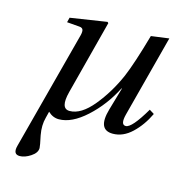

<svg xmlns="http://www.w3.org/2000/svg" viewBox="-109 -597 861 925"><g transform="rotate(15 322.0 -135.0)"><path d="M49 187 203 -397Q210 -420 207.5 -432Q205 -444 188 -445L126 -450L132 -474L314 -502L319 -497L223 -128Q200 -40 248 -40Q305 -40 364 -112Q423 -184 462 -274Q491 -342 533 -490L622 -502L515 -94Q501 -40 528 -40Q558 -40 620 -146L644 -131Q615 -70 571.5 -29Q528 12 477 12Q400 12 431 -96L464 -210H462Q415 -118 343.5 -53Q272 12 208 12Q178 12 154 -11L146 21Q135 61 144 109Q155 160 155 170Q155 194 126 213Q97 232 72 232Q37 232 49 187Z"/></g></svg>

Font: Lingua Franca
Style: Italic
Weight: 400
Italic angle: -13°
Version: Version 1.19